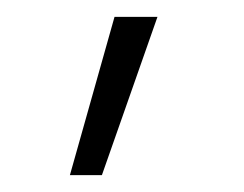

<svg xmlns="http://www.w3.org/2000/svg" viewBox="-20 -77 290 228"><path d="M63 131 116 -57H167L101 131Z"/></svg>

Font: Red Hat Display
Style: Regular
Weight: 300
Designer: Pentagram, MCKL
Foundry: Pentagram, MCKL
Version: Version 1.023